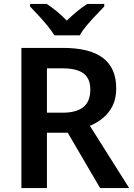

<svg xmlns="http://www.w3.org/2000/svg" viewBox="-20 -958 683 978"><path d="M300 -714Q438 -714 505 -662.5Q572 -611 572 -508Q572 -456 553.5 -419Q535 -382 504.5 -357Q474 -332 438 -317L638 0H490L325 -282H219V0H89V-714ZM296 -610H219V-384H299Q369 -384 404.5 -412.5Q440 -441 440 -502Q440 -558 405.5 -584Q371 -610 296 -610ZM511 -938V-925Q493 -906 468.5 -880.5Q444 -855 421.5 -828Q399 -801 386 -778H257Q243 -801 221 -828Q199 -855 175 -880.5Q151 -906 133 -925V-938H218Q244 -921 269.5 -900Q295 -879 320 -853Q347 -879 373 -900.5Q399 -922 425 -938Z"/></svg>

Font: Noto Sans Cherokee SemiBold
Style: Regular
Weight: 600
Designer: Monotype Design Team
Foundry: Monotype Imaging Inc.
Version: Version 2.001; ttfautohint (v1.8.4.7-5d5b)